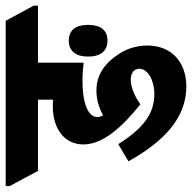

<svg xmlns="http://www.w3.org/2000/svg" viewBox="-88 -646 661 660"><g transform="rotate(-90 242.0 -316.5)"><path d="M274 -6C359 -6 415 -58 415 -140C415 -179 403 -215 381 -245C354 -285 315 -315 261 -315C230 -315 205 -308 175 -292C172 -298 169 -304 169 -312C169 -344 218 -363 293 -363C314 -363 341 -361 356 -359V-516H552V-531L500 -627H-68V-613L-16 -516H229V-464C221 -465 213 -465 206 -465C129 -465 75 -425 75 -360C75 -293 134 -227 213 -164C244 -186 274 -197 298 -197C322 -197 335 -185 335 -167C335 -138 295 -116 248 -116C181 -116 131 -153 76 -240L17 -205C87 -79 169 -6 274 -6ZM432 -277C468 -277 486 -301 486 -344C486 -386 468 -410 432 -410C396 -410 377 -386 377 -344C377 -301 396 -277 432 -277Z"/></g></svg>

Font: Noto Serif Devanagari ExtraCondensed Black
Style: Regular
Weight: 900
Width: 2
Designer: Universal Thirst, Indian Type Foundry and the Monotype Design Team
Foundry: Monotype Imaging Inc.
Version: Version 2.004